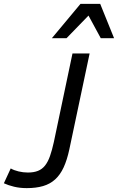

<svg xmlns="http://www.w3.org/2000/svg" viewBox="-36 -950 605 985"><path d="M319.8 -184.1Q308.1 -129.4 290.5 -91.3Q272.9 -53.2 246.8 -29.5Q220.7 -5.9 184.8 4.6Q148.9 15.1 101.1 15.1Q65.9 15.1 35.9 7.8Q5.9 0.5 -16.1 -9.8L19 -85.9Q35.6 -76.2 59.3 -70.6Q83 -64.9 106.9 -64.9Q137.7 -64.9 158.9 -73.5Q180.2 -82 195.1 -100.8Q210 -119.6 220.5 -149.4Q231 -179.2 240.2 -221.2L335.9 -675.8H423.8ZM481 -753.9 418 -870.1 305.2 -753.9H230L377 -930.2H478L549.3 -753.9Z"/></svg>

Font: Lorenzo Sans
Style: Italic
Weight: 400
Italic angle: -12°
Foundry: Intel Corporation
Version: Version 1.00; ttfautohint (v1.5)